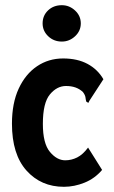

<svg xmlns="http://www.w3.org/2000/svg" viewBox="-20 -707 440 739"><path d="M226 12Q138 12 82 -50.5Q26 -113 26 -231Q26 -310 52 -366Q78 -422 122.5 -452Q167 -482 223 -482Q278 -482 317 -461Q356 -440 378 -402L324 -319L320 -311L312 -316Q310 -323 309 -332Q308 -341 299 -353Q286 -365 270 -370.5Q254 -376 234 -376Q199 -376 172 -343.5Q145 -311 145 -230Q145 -155 172 -122.5Q199 -90 231 -90Q255 -90 277 -101Q299 -112 319 -139L373 -53Q345 -20 305.5 -4Q266 12 226 12ZM218 -547Q187 -547 165.5 -567.5Q144 -588 144 -617Q144 -647 165 -667Q186 -687 218 -687Q247 -687 269 -666.5Q291 -646 291 -617Q291 -588 269 -567.5Q247 -547 218 -547Z"/></svg>

Font: Inconsolata Condensed Black
Style: Regular
Weight: 900
Width: 3
Monospace: yes
Designer: Raph Levien, Cyreal, Brenton Simpson
Foundry: Raph Levien, Cyreal, Google
Version: Version 3.001; ttfautohint (v1.8.2.53-6de2)